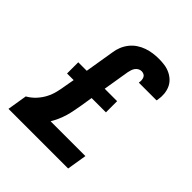

<svg xmlns="http://www.w3.org/2000/svg" viewBox="-203 -875 1006 1006"><g transform="rotate(45 300.0 -371.5)"><path d="M23 0 41 -110Q66 -124 86 -145.5Q106 -167 119 -192Q132 -217 138.5 -244Q145 -271 149 -298L158 -348H109V-431H172L199 -595Q202 -617 210.5 -638Q219 -659 233.5 -677.5Q248 -696 267.5 -709Q287 -722 308.5 -729.5Q330 -737 352 -740Q374 -743 395 -743Q417 -743 438 -740Q459 -737 478 -728Q497 -719 511.5 -705Q526 -691 534 -672.5Q542 -654 544 -632.5Q546 -611 542 -589Q542 -587 541.5 -584.5Q541 -582 540 -580H409Q409 -580 409 -581Q409 -582 409 -583Q411 -592 410 -601Q409 -610 405.5 -617.5Q402 -625 394 -629Q386 -633 377 -633Q367 -633 358 -628Q349 -623 343 -614.5Q337 -606 334 -596.5Q331 -587 329 -577L305 -431H397V-348H291L280 -280Q276 -258 272 -236.5Q268 -215 261.5 -193Q255 -171 246 -150.5Q237 -130 225 -110H483L465 0Z"/></g></svg>

Font: Iosevka Curly XBdEx
Style: Italic
Weight: 800
Width: 7
Italic angle: -9°
Monospace: yes
Designer: Belleve Invis
Foundry: Belleve Invis
Version: Version 11.1.0; ttfautohint (v1.8.3)